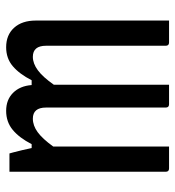

<svg xmlns="http://www.w3.org/2000/svg" viewBox="8 -592 583 640"><g transform="rotate(-90 300.0 -271.5)"><path d="M132 0H59Q48 0 48 -11V-532H109Q109 -532 112.5 -519.5Q116 -507 120 -489.5Q124 -472 127 -458H140Q161 -499 187.5 -521Q214 -543 251 -543Q288 -543 311 -520Q334 -497 337 -458H353Q374 -499 400 -521Q426 -543 463 -543Q504 -543 528 -516.5Q552 -490 552 -444V0H479Q468 0 468 -11V-410Q468 -454 431 -454Q409 -454 386.5 -437.5Q364 -421 338 -384V0H273Q262 0 262 -11V-410Q262 -454 225 -454Q202 -454 180 -438Q158 -422 132 -386Z"/></g></svg>

Font: Recursive Mn Lnr St
Style: Regular
Weight: 400
Monospace: yes
Version: Version 1.079;hotconv 1.0.112;makeotfexe 2.5.65598; ttfautoh